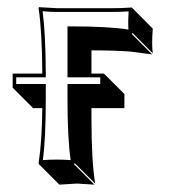

<svg xmlns="http://www.w3.org/2000/svg" viewBox="-20 -452 477 532"><path d="M233.4 -248H268.1L324.7 -191.4V-152.3H233.4V-123.5Q233.4 -6.3 243.7 56.6L187 0L185.1 2.9L241.7 59.6Q239.7 59.6 193.4 56.6Q193.4 56.6 144.5 59.6L87.9 2.9L86.9 0Q96.2 -57.6 97.2 -152.3H71.8L15.1 -209V-248H97.2Q96.7 -364.7 86.9 -429.2L87.9 -432.1Q89.8 -432.1 140.1 -429.2H290Q314.9 -429.2 345.2 -431.2L347.2 -429.2L403.3 -372.6Q399.9 -328.6 403.3 -304.2L347.2 -360.8L345.2 -357.9L401.4 -301.3Q401.4 -301.3 341.8 -309.1Q294.4 -312.5 233.4 -312.5ZM106.9 -219.2V-180.2Q106.9 -65.9 98.6 -8.3Q115.2 -9.8 137.2 -9.8Q159.2 -9.8 175.8 -8.3Q167 -69.3 167 -180.2V-219.2H257.8V-237.8H167V-378.9H176.8Q280.3 -378.9 335.9 -370.1Q334.5 -392.6 336.4 -420.4Q310.1 -418.9 290 -418.9H140.1Q116.7 -418.9 98.1 -420.9Q106.4 -356.4 106.9 -248V-237.8H24.9V-219.2Z"/></svg>

Font: Linux Biolinum Shadow O
Style: Bold
Weight: 700
Designer: Philipp H. Poll
Foundry: Philipp H. Poll
Version: Version 0.9.2